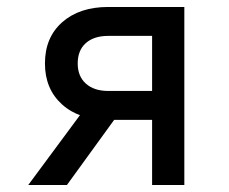

<svg xmlns="http://www.w3.org/2000/svg" viewBox="-20 -531 656 551"><path d="M416.5 0V-187H290.5Q207.5 -187 158.2 -231.2Q109 -275.5 109 -349Q109 -423.5 158.5 -467.2Q208 -511 290.5 -511H509V0ZM61 0 232 -231H339.5L172 0ZM290.5 -270H416.5V-428H290.5Q249.5 -428 226.2 -407.2Q203 -386.5 203 -349Q203 -312 226.5 -291Q250 -270 290.5 -270Z"/></svg>

Font: Overpass Mono Medium
Style: Regular
Weight: 500
Monospace: yes
Designer: Delve Withrington, Dave Bailey
Foundry: Delve Fonts LLC
Version: Version 4.000